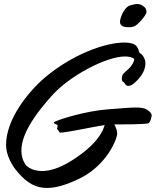

<svg xmlns="http://www.w3.org/2000/svg" viewBox="-20 -907 772 952"><path d="M561 -244C561 -262 555 -273 547 -290C589 -290 681 -290 714 -295C722 -297 729 -314 730 -324C731 -327 732 -331 732 -334C732 -342 728 -351 709 -363C697 -371 679 -374 653 -374C621 -374 576 -369 516 -365C409 -357 281 -318 253 -304C249 -302 247 -300 247 -298C247 -293 264 -290 266 -286C266 -278 263 -273 263 -269C263 -267 264 -265 266 -264C273 -259 274 -249 278 -249C326 -252 443 -279 499 -287C488 -246 450 -182 331 -108C274 -73 227 -59 189 -59C154 -59 127 -70 108 -88C93 -110 86 -134 86 -160C86 -251 168 -357 244 -440C329 -532 506 -627 600 -627C619 -627 635 -623 646 -615C644 -596 629 -575 616 -564C599 -549 603 -553 593 -543C587 -537 584 -527 584 -517C584 -510 586 -503 591 -501C599 -497 602 -481 615 -481C625 -481 640 -485 669 -518C686 -537 701 -565 701 -592C701 -610 693 -632 672 -645C662 -674 658 -688 623 -694C615 -695 606 -696 596 -696C502 -696 339 -638 202 -522C118 -450 10 -315 10 -188C10 -138 40 -83 71 -50C115 1 158 25 213 25C257 25 308 10 371 -20C510 -86 561 -219 561 -244ZM580 -823C577 -814 575 -806 575 -799C575 -780 590 -772 617 -772C618 -772 621 -772 622 -772C628 -772 634 -772 647 -777C664 -785 698 -823 705 -842C706 -845 706 -848 706 -851C706 -860 701 -870 691 -876C684 -882 675 -887 660 -887C652 -887 638 -884 624 -880C604 -874 586 -842 580 -823Z"/></svg>

Font: Oregano
Style: Italic
Weight: 400
Italic angle: -12°
Designer: Astigmatic (AOETI)
Foundry: Astigmatic (AOETI)
Version: Version 1.000